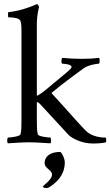

<svg xmlns="http://www.w3.org/2000/svg" viewBox="-20 -698 540 939"><path d="M497.1 -25.4C471.7 -24.4 432.6 -31.2 407.2 -51.8C383.8 -71.3 304.7 -164.1 231.4 -243.2C289.1 -292 378.9 -356.4 389.6 -364.3C410.2 -378.9 451.2 -386.7 464.8 -386.7C467.8 -390.6 468.8 -409.2 464.8 -415C443.4 -412.1 412.1 -410.2 378.9 -410.2C347.7 -410.2 313.5 -412.1 285.2 -415C280.3 -413.1 278.3 -393.6 283.2 -386.7C292 -385.7 330.1 -384.8 330.1 -370.1C330.1 -360.4 291 -332 240.2 -289.1C207 -260.7 176.8 -235.4 160.2 -229.5V-577.1C160.2 -630.9 170.9 -662.1 170.9 -662.1C170.9 -668.9 165 -677.7 160.2 -677.7C119.1 -659.2 70.3 -643.6 21.5 -638.7C17.6 -637.7 19.5 -613.3 20.5 -613.3C47.9 -613.3 74.2 -609.4 80.1 -595.7C85 -584 85 -558.6 85 -544.9V-113.3C85 -84 85 -56.6 80.1 -41C77.1 -30.3 30.3 -25.4 18.6 -25.4C14.6 -20.5 13.7 -2 18.6 2.9C58.6 1 84 -2 122.1 -2C160.2 -2 186.5 1 226.6 2.9C231.4 -2 230.5 -20.5 226.6 -25.4C214.8 -25.4 168 -30.3 165 -41C160.2 -56.6 160.2 -84 160.2 -113.3V-199.2C160.2 -199.2 170.9 -195.3 174.8 -190.4L314.5 -39.1C329.1 -23.4 377 3.9 434.6 3.9C460.9 3.9 491.2 1 498 -2C501 -6.8 499 -22.5 497.1 -25.4ZM198.2 98.6C198.2 127.9 234.4 130.9 234.4 157.2C234.4 180.7 189.5 210 189.5 214.8C189.5 217.8 196.3 221.7 209 221.7C212.9 221.7 215.8 220.7 216.8 219.7C246.1 203.1 296.9 164.1 296.9 96.7C296.9 81.1 287.1 54.7 275.4 44.9C216.8 44.9 198.2 74.2 198.2 98.6Z"/></svg>

Font: Crimson
Style: Roman
Weight: 400
Version: Version 0.2